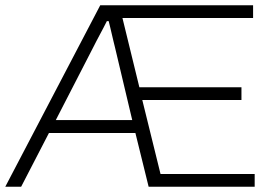

<svg xmlns="http://www.w3.org/2000/svg" viewBox="-20 -706 1041 726"><path d="M0 0 359 -686H937V-638H443L507 -376H893V-328H518L587 -48H943V0H542L492 -203H165L60 0ZM191 -252H480L415 -526Q412 -538 409 -550.5Q406 -563 403 -576Q400 -589 397 -601.5Q394 -614 391 -626H384Q378 -614 371.5 -601.5Q365 -589 358 -576Q351 -563 344.5 -550.5Q338 -538 332 -526Z"/></svg>

Font: Archivo SemiBold Thin
Style: Regular
Weight: 250
Version: Version 2.001